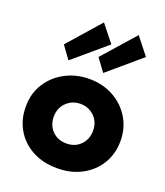

<svg xmlns="http://www.w3.org/2000/svg" viewBox="-130 -777 754 878"><g transform="rotate(20 246.5 -338.0)"><path d="M251 12Q181.5 12 129.5 -16Q77.5 -44 48.8 -92.8Q20 -141.5 20 -204Q20 -270 51.8 -319Q83.5 -368 136 -395.2Q188.5 -422.5 251 -422.5Q317.5 -422.5 369.5 -393.5Q421.5 -364.5 451.2 -315.2Q481 -266 481 -204Q481 -141 451.2 -92.2Q421.5 -43.5 369.5 -15.8Q317.5 12 251 12ZM252 -109Q293.5 -109 320.2 -136Q347 -163 347 -205Q347 -248 319 -274.8Q291 -301.5 252 -301.5Q211.5 -301.5 183.8 -274.2Q156 -247 156 -205Q156 -163.5 182.5 -136.2Q209 -109 252 -109ZM131 -469.5 86.5 -531 224.5 -688 290.5 -605ZM300 -469.5 255 -531 393.5 -688 459 -605Z"/></g></svg>

Font: Lucymar Sans
Style: Bold
Weight: 700
Foundry: The League of Moveable Type (original font) / Main changes by Cristiano Sobral with portions from Mirco Monsees
Version: Version 2.001;August 30, 2020;FontCreator 13.0.0.2681 64-bit